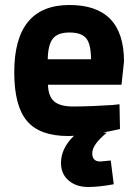

<svg xmlns="http://www.w3.org/2000/svg" viewBox="-20 -532 551 768"><path d="M407 -1Q349 46 349 81Q349 114 381 114L423 110L435 205Q376 216 333 216Q285 216 254.5 190Q224 164 224 120Q224 61 276 11Q268 12 252 12Q139 12 88 -48Q37 -108 37 -243Q37 -512 258 -512Q476 -512 476 -286L466 -193H172Q173 -147 196.5 -126.5Q220 -106 273 -106Q309 -106 355.5 -108Q402 -110 430 -112L458 -115L460 -16Q430 -9 393 -2ZM171 -295H344Q344 -355 325 -378.5Q306 -402 258 -402Q211 -402 191.5 -377.5Q172 -353 171 -295Z"/></svg>

Font: TitilliumText
Style: ExtraBold
Weight: 800
Designer: Accademia di Belle Arti di Urbino and others
Foundry: Accademia di Belle Arti di Urbino and others.
Version: Version 60.001